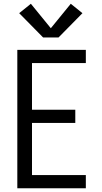

<svg xmlns="http://www.w3.org/2000/svg" viewBox="-20 -1000 540 1020"><path d="M72 0V-735H436V-665H150V-417H380V-347H150V-70H436V0ZM209 -801 82 -930 144 -980 250 -850 356 -980 418 -930 291 -801Z"/></svg>

Font: Iosevka SS04
Style: Regular
Weight: 400
Monospace: yes
Designer: Belleve Invis
Foundry: Belleve Invis
Version: Version 19.0.0; ttfautohint (v1.8.4)